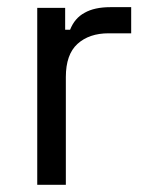

<svg xmlns="http://www.w3.org/2000/svg" viewBox="-20 -511 417 531"><path d="M83 0Q83 -122.1 83 -489.3Q102.5 -489.3 160.2 -489.3Q160.2 -473.6 160.2 -428.7Q163.1 -428.7 173.8 -428.7Q186.5 -460.9 213.9 -475.6Q241.2 -491.2 285.2 -491.2Q304.7 -491.2 342.8 -491.2Q342.8 -472.7 342.8 -418.9Q327.1 -418.9 280.3 -418.9Q226.6 -418.9 194.3 -389.6Q162.1 -360.4 162.1 -297.9Q162.1 -198.2 162.1 0Q142.6 0 83 0Z"/></svg>

Font: Kadena Space Grotesk
Style: Regular
Weight: 400
Designer: Florian Karsten
Version: Version 2.000